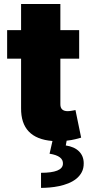

<svg xmlns="http://www.w3.org/2000/svg" viewBox="-20 -696 445 958"><path d="M15.6 -403.4V-545.5H85.2V-676.1H281.2V-545.5H375V-403.4H281.2V-175.4Q281.2 -141.3 318.2 -141.3Q322.4 -141.3 327.9 -142Q333.5 -142.8 339 -143.6Q344.5 -144.5 349.3 -145.4Q354 -146.3 356.5 -147L384.9 -9.2Q374.3 -6 355.8 -1.4Q337.4 3.2 312.5 6L308.2 29.8Q351.2 36.2 374.3 59.3Q397.4 82.4 397.7 117.9Q398.1 143.8 387.8 163.2Q377.5 182.5 360.3 196.2Q343 209.9 320.8 218.8Q298.7 227.6 274.9 232.6Q251.1 237.6 227.6 239.5Q204.2 241.5 184.7 241.5V166.2Q291.5 166.2 294 122.2Q296.9 81.7 227.3 71L241.8 7.5Q83.5 -5 85.2 -157V-403.4Z"/></svg>

Font: Inter P Black
Style: Regular
Weight: 900
Designer: Rasmus Andersson
Foundry: rsms
Version: Version 3.018;git-588b23468